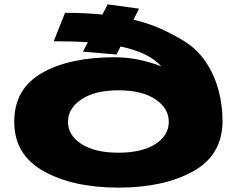

<svg xmlns="http://www.w3.org/2000/svg" viewBox="-20 -852 1102 877"><path d="M521 5Q314 5 179.5 -70Q45 -145 45 -295.5Q45 -446 170.8 -518.2Q296.5 -590.5 503.5 -590.5Q608.5 -590.5 717 -549Q687 -582 640.5 -604.2Q594 -626.5 530.5 -639.5L512.5 -603L359 -616L381.5 -659Q346 -661.5 307 -662.5Q268 -663.5 225.5 -663.5L277 -793.5Q370.5 -793.5 447.5 -785.5L472 -832L615 -812.5L590 -762Q660.5 -745 716.2 -719.8Q772 -694.5 823 -663Q882 -626 920.5 -568.2Q959 -510.5 977.8 -441Q996.5 -371.5 996.5 -300Q996.5 -144 862.2 -69.5Q728 5 521 5ZM521 -154.5Q628.5 -154.5 689.8 -194Q751 -233.5 751 -295.5Q751 -357.5 689.8 -398.5Q628.5 -439.5 521 -439.5Q413.5 -439.5 352 -398.2Q290.5 -357 290.5 -295.5Q290.5 -234 352 -194.2Q413.5 -154.5 521 -154.5Z"/></svg>

Font: Anybody UltraExpanded ExtraBold
Style: Regular
Weight: 800
Width: 9
Designer: Tyler Finck
Foundry: Etcetera Type Company
Version: Version 1.010; ttfautohint (v1.8.3) -l 8 -r 50 -G 200 -x 14 